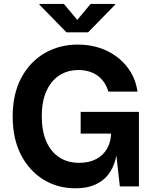

<svg xmlns="http://www.w3.org/2000/svg" viewBox="-20 -969 800 998"><path d="M371.7 9.8Q279.7 9.8 205.9 -35.5Q132.1 -80.8 89 -164.4Q45.9 -248 45.9 -362.8Q45.9 -480.8 90.7 -564.6Q135.5 -648.3 212.3 -692.8Q289 -737.3 384.9 -737.3Q446.2 -737.3 499.2 -719.6Q552.1 -701.8 593.5 -669Q634.9 -636.2 661.1 -591.5Q687.2 -546.7 694.8 -492.9H543.2Q535.7 -519.1 521.8 -539.8Q507.8 -560.5 488 -575.2Q468.1 -589.8 442.9 -597.4Q417.7 -605 387.3 -605Q331.2 -605 288.2 -577Q245.2 -549.1 221.1 -495.3Q197.1 -441.5 197.1 -364.3Q197.1 -287.1 221 -233.2Q244.9 -179.2 288.5 -150.9Q332.1 -122.6 391.3 -122.6Q443.4 -122.6 480.6 -142.4Q517.9 -162.2 537.9 -198.7Q557.9 -235.2 557.9 -285H590.6V-225.3Q590.6 -178 579 -135.6Q567.4 -93.2 541.8 -60.4Q516.2 -27.7 474.3 -9Q432.3 9.8 371.7 9.8ZM602.9 0 583.6 -172.4V-274.4H399.3V-387.6H702.1V0ZM312 -948.7 381.8 -865.6 451.1 -948.7H578.8V-945.1L437.8 -800.8H325.5L184.7 -945.1V-948.7Z"/></svg>

Font: Atlassian Sans
Style: Regular
Weight: 400
Designer: Rasmus Andersson
Foundry: Modifications by Atlassian Pty Ltd, manufactured by rsms
Version: Version 4.001;git-9221beed3